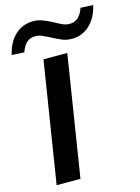

<svg xmlns="http://www.w3.org/2000/svg" viewBox="-136 -1008 791 1083"><g transform="rotate(-15 259.0 -466.0)"><path d="M56 0 168 -705H307L195 0ZM74 -771 1 -775Q12 -823 35 -857Q58 -891 91.5 -909.5Q125 -928 166 -928Q197 -928 225 -916.5Q253 -905 278 -892Q300 -879 321 -869.5Q342 -860 363 -860Q393 -860 413.5 -879Q434 -898 445 -932L518 -928Q502 -857 458 -816Q414 -775 354 -775Q322 -775 294.5 -787Q267 -799 241 -813Q219 -824 198.5 -833.5Q178 -843 156 -843Q126 -843 106 -825Q86 -807 74 -771Z"/></g></svg>

Font: Nunito Sans 10pt SemiExpanded
Style: Bold Italic
Weight: 700
Width: 6
Italic angle: -9°
Designer: Vernon Adams
Foundry: Vernon Adams
Version: Version 3.101;gftools[0.9.27]